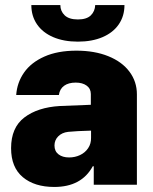

<svg xmlns="http://www.w3.org/2000/svg" viewBox="-20 -740 612 769"><path d="M219.7 -315.4 343.8 -320.3V-363.3Q343.8 -384.8 327.1 -397Q310.5 -409.2 283.2 -409.2Q254.4 -409.2 236.8 -396.5Q219.2 -383.8 215.8 -359.4H44.9Q48.3 -409.2 76.4 -449.5Q104.5 -489.7 157.7 -513.4Q210.9 -537.1 286.1 -537.1Q358.9 -537.1 413.8 -514.9Q468.8 -492.7 498.5 -452.9Q528.3 -413.1 528.3 -362.3V0H355.5V-74.2H351.6Q306.6 8.8 197.3 8.8Q118.2 8.8 71.3 -30.5Q24.4 -69.8 24.4 -146.5Q24.4 -229 77.6 -269.5Q130.9 -310.1 219.7 -315.4ZM256.8 -109.4Q280.3 -109.4 300.5 -118.9Q320.8 -128.4 333 -146.5Q345.2 -164.6 344.7 -188.5V-216.8Q286.6 -215.3 252.9 -211.9Q228 -209 213.1 -193.8Q198.2 -178.7 198.2 -157.2Q198.2 -134.3 214.4 -121.8Q230.5 -109.4 256.8 -109.4ZM292 -573.2Q235.4 -573.2 193.1 -591.3Q150.9 -609.4 128.2 -642.6Q105.5 -675.8 105.5 -719.7H221.7Q221.7 -695.3 239 -678.7Q256.3 -662.1 292 -662.1Q327.1 -662.1 343.8 -678.5Q360.4 -694.8 361.3 -719.7H478.5Q478.5 -675.8 455.8 -642.6Q433.1 -609.4 390.9 -591.3Q348.6 -573.2 292 -573.2Z"/></svg>

Font: Pretendard Std Black
Style: Regular
Weight: 900
Designer: Base glyphs from Inter by Rasmus Andersson; Hangeul glyphs from Noto Sans CJK(Source Han Sans) by Jang Soo-young and Kan
Foundry: Kil Hyung-jin
Version: Version 1.309